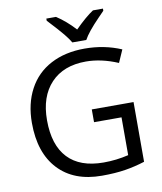

<svg xmlns="http://www.w3.org/2000/svg" viewBox="-99 -1010 927 1099"><g transform="rotate(-10 364.0 -460.5)"><path d="M246.1 -931.2H302.2Q357.9 -895 409.2 -838.9Q472.7 -902.3 517.1 -931.2H575.2V-918.9L543 -885.7Q472.7 -813.5 450.2 -771H369.1Q357.9 -791 333 -821.8Q308.1 -852.5 246.1 -918.9ZM412.1 -374H654.8V-26.9Q598.1 -8.8 539.6 0.5Q481 9.8 403.8 9.8Q241.7 9.8 151.4 -86.7Q61 -183.1 61 -356.9Q61 -468.3 105.7 -552Q150.4 -635.7 234.4 -679.9Q318.4 -724.1 431.2 -724.1Q545.4 -724.1 644 -682.1L611.8 -608.9Q515.1 -649.9 425.8 -649.9Q295.4 -649.9 222.2 -572.3Q148.9 -494.6 148.9 -356.9Q148.9 -212.4 219.5 -137.7Q290 -63 426.8 -63Q501 -63 571.8 -80.1V-299.8H412.1Z"/></g></svg>

Font: Zoram GWebM
Style: Regular
Weight: 400
Foundry: Ascender Corporation
Version: Version 1.000